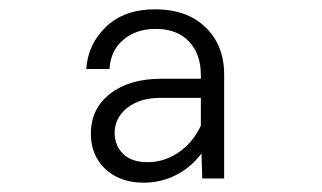

<svg xmlns="http://www.w3.org/2000/svg" viewBox="-20 -729 690 412"><path d="M414 -346 411 -443V-568Q411 -613 385.5 -640Q360 -667 314 -667Q272 -667 244.5 -643.5Q217 -620 215 -581H165Q169 -635 208 -672Q247 -709 313 -709Q381 -709 421 -670.5Q461 -632 461 -569V-346ZM288 -337Q254 -337 228.5 -350.5Q203 -364 189 -387.5Q175 -411 175 -442Q175 -496 216.5 -528Q258 -560 326 -560H419V-519H324Q280 -519 253 -497.5Q226 -476 226 -444Q226 -417 244 -399Q262 -381 297 -381Q335 -381 367.5 -405Q400 -429 417 -473L432 -440Q422 -408 400 -385Q378 -362 349.5 -349.5Q321 -337 288 -337Z"/></svg>

Font: Azeret Mono ExtraLight
Style: Regular
Weight: 250
Designer: Martin Vácha
Foundry: Displaay
Version: Version 1.002